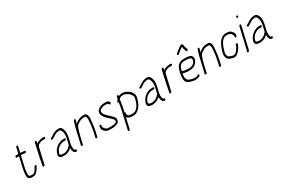

<svg xmlns="http://www.w3.org/2000/svg" viewBox="114 -2061 5314 3622"><g transform="rotate(-30 2771.0 -250.0)"><path d="M252.8 -588 222.3 -456H158.3C155.6 -456 153.1 -449.3 150.7 -436C146.8 -422 146.1 -415 148.8 -415H212.8L155.6 -167C151 -147.4 150 -127.4 147.4 -110L143.9 -86C143.1 -70.7 140.1 -56.1 140.7 -42C142.6 -14 141.8 8.9 158 26C172.2 42.4 189.1 52 222 52H256C314 52 349.4 4.9 376.3 -36C387.2 -52.5 394.2 -71.4 405.9 -86C414.7 -97.1 410.7 -108.7 403.6 -113C383.3 -125.3 364.6 -94.4 356.5 -80L348.8 -64C346.2 -58.7 343.5 -54.3 340.8 -51C331.8 -35 319.1 -15.1 304.2 -5C292.4 3.2 282.6 11 265.5 11H232.5C210.2 11 201.4 7 192.2 -5C184.5 -12.9 184.4 -16.2 184.2 -31C182.7 -45 181.2 -54.8 182.9 -69L186 -91C189.6 -116.5 190.4 -140.3 196.6 -167L253.8 -415H287.8C291.8 -415 297.4 -414.7 304.6 -414C318.9 -414 325.8 -405.9 339 -407H346C373.7 -410.4 379.6 -448 352.4 -448H345.4C344.6 -447.3 343.7 -447.7 342.7 -449C333 -453.9 312.7 -456 297.3 -456H263.3L293.8 -588C296.3 -598.8 288.8 -608 277.9 -608C266.9 -608 255.2 -598.8 252.8 -588Z M600.7 -488 572.3 -365C566.3 -339.1 561.6 -310 555.3 -283L536.6 -202C529.6 -171.3 525.6 -136.9 518.9 -108C515.7 -93.9 511.3 -61.9 508.8 -51C507.1 -44 503.8 -25 502.2 -18C501.7 -16 505 -15 512 -15C520.4 -15 542.9 -17.1 544.5 -24L627.4 -383C634.5 -397.7 642.8 -411.7 654.2 -421C679.3 -438.5 719.4 -454 755.8 -454H790.8C801.6 -454 814 -463.5 816.5 -474.5C819.1 -485.5 811.1 -495 800.3 -495H766.3C756.3 -495 746.7 -494 737.6 -492C699.7 -485.4 660.4 -471.1 633.1 -451L641.7 -488C644.4 -499.7 637.5 -509 626 -509C614.5 -509 603.4 -499.7 600.7 -488Z M1124 -277H1097C1067 -277 1040.9 -272.9 1018.7 -263C1001.2 -253.4 977.4 -245.6 960.8 -233L934.9 -212C901.1 -182.5 880.6 -155.9 862.2 -105C832.5 -30.2 871.6 -1.4 936.3 3H964.3C975 3 985.5 2 996 0C1047.2 -9.8 1088.9 -33.4 1123.5 -67L1123.8 -51C1123.7 -38.6 1125.2 -27.2 1127.9 -17C1136 13.1 1144.8 45.5 1184.5 50H1191.5C1196.6 50.7 1201.9 49 1207.1 45C1223.1 32.8 1220.3 11.1 1203.9 9H1196.9C1179.7 9 1177 -12.3 1172.3 -23C1165.2 -42.4 1164.2 -69.4 1167.6 -98L1170.2 -118C1170.8 -123.3 1171.9 -129.3 1173.4 -136L1195.8 -233C1212.1 -303.6 1219.3 -368.8 1201.3 -413L1194 -433C1189.4 -447.7 1181.1 -462.9 1171 -472C1160.7 -485.4 1144 -495 1118.3 -495C1087.7 -495 1061.8 -490.7 1037.3 -482C1010.7 -470.1 993.6 -462.5 970 -446C949.6 -432.2 933.5 -421.9 911.9 -411C884.2 -398.6 896.6 -361.9 922.6 -375C947.6 -386.2 965.5 -398.1 988.6 -414C1022.7 -437 1056.9 -454 1108.8 -454C1114.8 -454 1118.4 -453.7 1119.6 -453C1145.6 -441.5 1150.9 -416.3 1161.5 -392C1168.1 -375.3 1166.9 -348.6 1169 -329C1169.3 -308.7 1166.1 -286.1 1160.3 -261C1158.6 -251 1156.8 -241.7 1154.8 -233L1129.4 -123C1121.8 -121.7 1115.9 -118 1111.9 -112L1104.3 -101C1101.2 -96.3 1096.5 -91.7 1090.1 -87C1068.6 -68 1048.2 -56.1 1020.6 -46L997.2 -40C989.6 -38.7 981.8 -38 973.8 -38H947.8C920 -40.6 892 -46.7 892.9 -73C896.2 -87.4 909.3 -120.5 915.2 -131C926.9 -155.3 939.9 -166.9 957.5 -184C965.5 -190 973.7 -196.3 981.9 -203C995.3 -212.8 1016.6 -219.7 1030.4 -227C1044.3 -234 1068.6 -236 1087.5 -236H1114.5C1125.3 -236 1137.7 -245.5 1140.2 -256.5C1142.8 -267.5 1134.8 -277 1124 -277Z M1441.4 -474 1438.9 -463C1431.5 -431.1 1420.3 -412.6 1411.8 -376C1407.8 -361.3 1404.2 -347.3 1401.1 -334L1322.6 6C1322.2 8 1328.7 8.3 1342.4 7C1356.1 8.3 1363.2 8 1363.6 6L1402.6 -163C1408.6 -189.1 1418 -223 1424.8 -246C1434.2 -272.6 1440.9 -302.4 1451.5 -327C1465.1 -366.8 1489 -380.3 1519.1 -399C1541.1 -412.7 1561.9 -428.2 1589.7 -432L1612.7 -436C1618.3 -437.3 1623.5 -438 1628.1 -438C1634.6 -437.3 1640.6 -437 1645.9 -437H1659.9C1677.3 -437 1678.4 -425 1684.3 -413C1689.9 -400.3 1688.5 -395.5 1691 -381C1693.8 -366.5 1691.1 -342.5 1689 -325C1684.6 -274.9 1682.8 -224.4 1670.5 -171C1669.8 -165 1668.7 -159 1667.3 -153C1666.6 -147 1665.6 -141 1664.2 -135C1661.5 -123.4 1659.9 -107.8 1657.2 -96L1634.3 3C1631.8 13.8 1639.2 23 1650.2 23C1661.2 23 1672.8 13.8 1675.3 3L1698.2 -96C1700.9 -107.9 1702.5 -123.5 1705.2 -135C1706.7 -141.7 1707.9 -148.3 1708.8 -155C1711.8 -168 1713.9 -180.6 1715.6 -193L1718.6 -215C1721.5 -235.4 1722.9 -253.1 1724.5 -273C1727.9 -314.2 1738.4 -360.9 1732.4 -396C1730.1 -412.4 1731.1 -420.6 1723.7 -436C1714 -456.9 1703 -478 1669.4 -478H1655.4C1650 -478 1644.1 -478.3 1637.6 -479C1624.5 -479 1607.5 -474.4 1594.2 -473C1568.4 -469.2 1546.9 -459.9 1526.2 -447L1502.7 -432C1486.3 -421.5 1474.1 -414.4 1460 -403L1461 -407C1467.8 -428.2 1474.6 -440.2 1479.9 -463L1482.4 -474C1485.1 -485.7 1478.3 -495 1466.8 -495C1455.3 -495 1444.1 -485.7 1441.4 -474Z M2032.6 6C2041.4 5.3 2049.7 4 2057.5 2C2095.2 -8.6 2142.8 -16.1 2156.2 -57C2172.2 -101.1 2160.1 -129.9 2143.9 -151C2130.3 -164.3 2118 -178.5 2105.3 -192C2088.4 -211 2063.7 -227.7 2045 -247C2023.8 -269.6 1999.7 -291 1984.6 -319C1975.8 -336.8 1962.1 -371.5 1984.1 -399C2003.3 -418.6 2022.9 -422.7 2048.2 -434C2061.9 -438.2 2083.9 -440 2100.6 -440H2120.6C2126.6 -440 2132.4 -439.3 2138.1 -438C2147.3 -436.8 2160.8 -435.3 2166.3 -430C2175.5 -421 2173.8 -393 2199 -405C2215.5 -412.8 2215.2 -428.6 2211.8 -441C2204 -469.9 2172.5 -480 2129.8 -480H2109.8C2097.3 -480 2077.3 -479.2 2065.4 -478C2050.5 -475.4 2037 -469.2 2023.4 -465C1977.9 -449.8 1928.8 -413.2 1930 -355C1932.8 -303.8 1958.7 -268.9 1989.2 -239C2004.1 -223.1 2017.7 -207.5 2034.8 -194C2054.2 -177.4 2067.7 -163.9 2084.9 -147C2094.9 -134 2110 -124.6 2116.6 -108.5C2119.3 -101.8 2129.4 -66.9 2112.2 -57C2087.6 -41.3 2052.5 -34 2017.4 -34H1943.9C1937.9 -34 1931.9 -34.3 1926.1 -35C1913.1 -36.9 1892.4 -50.7 1883.9 -56C1871.1 -65 1865 -78 1855.8 -90C1850.8 -97.5 1844.2 -109.3 1846.7 -120L1848.9 -138C1850.7 -153.3 1848 -166 1830.4 -164C1805.7 -161.2 1809.5 -136.3 1805 -117C1801.7 -95.7 1809.9 -77 1818.5 -63C1829.2 -47.3 1838.7 -32.3 1854.9 -21C1873.4 -6.4 1899.6 7 1934.4 7H1988.4C2002 7 2018.7 6 2032.6 6Z M2371.7 -462 2360.6 -414C2352.9 -406.7 2346.5 -399.3 2341.5 -392L2334.4 -383C2322.3 -366.4 2333.2 -350.8 2349.5 -353C2345.8 -337 2345.2 -320.3 2341.7 -302C2333.1 -256.5 2326.7 -211.1 2316.1 -165C2312.2 -151 2308.7 -137.3 2305.6 -124L2233.4 189C2230.7 200.7 2237.5 210 2249 210C2260.5 210 2271.7 200.7 2274.4 189L2329.3 -49C2339.2 -26.3 2360.3 -7.3 2392.9 -4L2408.5 -2C2419.6 0.6 2443.1 1 2457.8 1C2466.4 1 2475.2 0.7 2484 0L2508.9 -4C2534.8 -10.5 2556 -22.7 2574 -39C2615.2 -72.5 2648.8 -120.7 2668.8 -181L2676.2 -200L2682.8 -220C2685 -226.7 2686.9 -233.3 2688.4 -240L2695.3 -270C2702.3 -300.1 2698 -324.2 2690.1 -342.5C2673.8 -379.8 2644.3 -420.3 2604.1 -438C2574.6 -454.7 2548.4 -474 2498.4 -474H2478.4C2449.9 -474 2430.9 -466.8 2410.8 -454L2412.7 -462C2415.2 -472.8 2408 -483 2397 -483C2386 -483 2374.2 -472.8 2371.7 -462ZM2349.6 -137C2351.6 -145.7 2354 -154.7 2356.9 -164C2367.9 -211.9 2374.1 -256.3 2383.3 -304.5C2388.7 -333 2389.7 -358.4 2396.1 -386C2396.7 -391.3 2397.4 -396 2398.3 -400L2410.7 -410C2428.6 -423.4 2442 -433 2469 -433H2508C2529.6 -430.2 2544.5 -420.2 2560.9 -411L2578.6 -401C2591.6 -395.7 2596.3 -390.2 2608 -381C2620.2 -368.6 2631.8 -353.3 2641 -338C2652.2 -319.4 2661.6 -301.4 2654.3 -270L2647.4 -240C2644.7 -228.2 2640 -215.7 2636.3 -205L2629.9 -186C2623.7 -167.8 2615.4 -148.7 2605.8 -133.5C2593.7 -114.2 2586.3 -100.9 2569.6 -85C2540.9 -56.3 2517.2 -40 2467.2 -40C2439.4 -40 2416.7 -43.2 2394.9 -47C2364.9 -55 2356 -95.3 2364.9 -134C2365.2 -135.3 2360.1 -136.3 2349.6 -137Z M3050 -277H3023C2993 -277 2966.9 -272.9 2944.7 -263C2927.2 -253.4 2903.4 -245.6 2886.8 -233L2860.9 -212C2827.1 -182.5 2806.6 -155.9 2788.2 -105C2758.5 -30.2 2797.6 -1.4 2862.3 3H2890.3C2901 3 2911.5 2 2922 0C2973.2 -9.8 3014.9 -33.4 3049.5 -67L3049.8 -51C3049.7 -38.6 3051.2 -27.2 3053.9 -17C3062 13.1 3070.8 45.5 3110.5 50H3117.5C3122.6 50.7 3127.9 49 3133.1 45C3149.1 32.8 3146.3 11.1 3129.9 9H3122.9C3105.7 9 3103 -12.3 3098.3 -23C3091.2 -42.4 3090.2 -69.4 3093.6 -98L3096.2 -118C3096.8 -123.3 3097.9 -129.3 3099.4 -136L3121.8 -233C3138.1 -303.6 3145.3 -368.8 3127.3 -413L3120 -433C3115.4 -447.7 3107.1 -462.9 3097 -472C3086.7 -485.4 3070 -495 3044.3 -495C3013.7 -495 2987.8 -490.7 2963.3 -482C2936.7 -470.1 2919.6 -462.5 2896 -446C2875.6 -432.2 2859.5 -421.9 2837.9 -411C2810.2 -398.6 2822.6 -361.9 2848.6 -375C2873.6 -386.2 2891.5 -398.1 2914.6 -414C2948.7 -437 2982.9 -454 3034.8 -454C3040.8 -454 3044.4 -453.7 3045.6 -453C3071.6 -441.5 3076.9 -416.3 3087.5 -392C3094.1 -375.3 3092.9 -348.6 3095 -329C3095.3 -308.7 3092.1 -286.1 3086.3 -261C3084.6 -251 3082.8 -241.7 3080.8 -233L3055.4 -123C3047.8 -121.7 3041.9 -118 3037.9 -112L3030.3 -101C3027.2 -96.3 3022.5 -91.7 3016.1 -87C2994.6 -68 2974.2 -56.1 2946.6 -46L2923.2 -40C2915.6 -38.7 2907.8 -38 2899.8 -38H2873.8C2846 -40.6 2818 -46.7 2818.9 -73C2822.2 -87.4 2835.3 -120.5 2841.2 -131C2852.9 -155.3 2865.9 -166.9 2883.5 -184C2891.5 -190 2899.7 -196.3 2907.9 -203C2921.3 -212.8 2942.6 -219.7 2956.4 -227C2970.3 -234 2994.6 -236 3013.5 -236H3040.5C3051.3 -236 3063.7 -245.5 3066.2 -256.5C3068.8 -267.5 3060.8 -277 3050 -277Z M3362.7 -488 3334.3 -365C3328.3 -339.1 3323.6 -310 3317.3 -283L3298.6 -202C3291.6 -171.3 3287.6 -136.9 3280.9 -108C3277.7 -93.9 3273.3 -61.9 3270.8 -51C3269.1 -44 3265.8 -25 3264.2 -18C3263.7 -16 3267 -15 3274 -15C3282.4 -15 3304.9 -17.1 3306.5 -24L3389.4 -383C3396.5 -397.7 3404.8 -411.7 3416.2 -421C3441.3 -438.5 3481.4 -454 3517.8 -454H3552.8C3563.6 -454 3576 -463.5 3578.5 -474.5C3581.1 -485.5 3573.1 -495 3562.3 -495H3528.3C3518.3 -495 3508.7 -494 3499.6 -492C3461.7 -485.4 3422.4 -471.1 3395.1 -451L3403.7 -488C3406.4 -499.7 3399.5 -509 3388 -509C3376.5 -509 3365.4 -499.7 3362.7 -488Z M3787.5 -574 3797.8 -584C3810.8 -595.5 3815.4 -602.1 3828.1 -611C3852.2 -630.6 3879.4 -647 3904 -667L3906.1 -659C3908.5 -624.8 3920.4 -593.9 3930.7 -566L3935.6 -557C3943.2 -534.7 3984.4 -558.2 3973.9 -580L3970 -589C3967.9 -594.3 3965.6 -600.3 3963.1 -607L3956.2 -629C3953.9 -636.3 3952 -644 3950.5 -652C3946 -676.6 3949 -710 3916.9 -710C3898.6 -708.9 3870.6 -687.6 3855.5 -678C3845.9 -670.2 3817 -648.2 3807 -641C3791.9 -629.9 3787.1 -623.6 3773.1 -611L3763 -602C3740.3 -581.2 3764.5 -555.3 3787.5 -574ZM3674.6 -271 3674.8 -272C3689 -356.3 3723.5 -412 3804.1 -412C3816.3 -412.7 3829.3 -412.7 3843.1 -412C3904.5 -412 3973.3 -403.9 3959.2 -343C3950.9 -318.7 3942.2 -301.1 3927.8 -285C3920.6 -277.6 3911.3 -273.2 3902.6 -267C3882 -253 3847.4 -248.4 3817.8 -246C3799 -246 3779.3 -248.8 3763.2 -250C3743.1 -251.5 3727.7 -255.5 3708.6 -258C3690.5 -259.7 3688.3 -267.4 3674.6 -271ZM3665.2 -226 3665.9 -225C3672.5 -221.7 3681.6 -219 3693.1 -217C3712.5 -214.3 3730.6 -210.3 3750.2 -209C3769.2 -207.7 3788.1 -204.6 3809.6 -206C3839.1 -206 3873.2 -213.2 3897.2 -222C3912.6 -227.8 3924.6 -237.9 3937.8 -246C3966.2 -266.7 3986.4 -299.3 3999.5 -340C4004.2 -360.5 4004.3 -374.1 3999.9 -389.5C3985.8 -438.5 3928.5 -453 3853.6 -453C3792.3 -455.7 3746.3 -447.1 3708 -420C3669.9 -389.1 3644.3 -332.6 3633.3 -270L3632.9 -268C3631.1 -266 3630 -264.3 3629.7 -263C3626.2 -256.3 3625.8 -250.3 3628.6 -245L3626.5 -236C3604.1 -139.1 3614.5 -57.9 3677.9 -30C3709.9 -14.8 3746.5 -5.4 3789.8 1L3815.3 3C3850.7 3 3880.1 -3.2 3904.9 -17L3915.3 -23C3940.3 -38.3 3926.2 -73 3900.2 -57L3889.8 -51C3873.5 -41.6 3851 -38 3827.8 -38L3802.2 -40C3763.3 -43.3 3731.3 -54.2 3703.5 -67C3657.5 -90.3 3648.1 -152.1 3665.2 -226Z M4137.4 -474 4134.9 -463C4127.5 -431.1 4116.3 -412.6 4107.8 -376C4103.8 -361.3 4100.2 -347.3 4097.1 -334L4018.6 6C4018.2 8 4024.7 8.3 4038.4 7C4052.1 8.3 4059.2 8 4059.6 6L4098.6 -163C4104.6 -189.1 4114 -223 4120.8 -246C4130.2 -272.6 4136.9 -302.4 4147.5 -327C4161.1 -366.8 4185 -380.3 4215.1 -399C4237.1 -412.7 4257.9 -428.2 4285.7 -432L4308.7 -436C4314.3 -437.3 4319.5 -438 4324.1 -438C4330.6 -437.3 4336.6 -437 4341.9 -437H4355.9C4373.3 -437 4374.4 -425 4380.3 -413C4385.9 -400.3 4384.5 -395.5 4387 -381C4389.8 -366.5 4387.1 -342.5 4385 -325C4380.6 -274.9 4378.8 -224.4 4366.5 -171C4365.8 -165 4364.7 -159 4363.3 -153C4362.6 -147 4361.6 -141 4360.2 -135C4357.5 -123.4 4355.9 -107.8 4353.2 -96L4330.3 3C4327.8 13.8 4335.2 23 4346.2 23C4357.2 23 4368.8 13.8 4371.3 3L4394.2 -96C4396.9 -107.9 4398.5 -123.5 4401.2 -135C4402.7 -141.7 4403.9 -148.3 4404.8 -155C4407.8 -168 4409.9 -180.6 4411.6 -193L4414.6 -215C4417.5 -235.4 4418.9 -253.1 4420.5 -273C4423.9 -314.2 4434.4 -360.9 4428.4 -396C4426.1 -412.4 4427.1 -420.6 4419.7 -436C4410 -456.9 4399 -478 4365.4 -478H4351.4C4346 -478 4340.1 -478.3 4333.6 -479C4320.5 -479 4303.5 -474.4 4290.2 -473C4264.4 -469.2 4242.9 -459.9 4222.2 -447L4198.7 -432C4182.3 -421.5 4170.1 -414.4 4156 -403L4157 -407C4163.8 -428.2 4170.6 -440.2 4175.9 -463L4178.4 -474C4181.1 -485.7 4174.3 -495 4162.8 -495C4151.3 -495 4140.1 -485.7 4137.4 -474Z M4901.6 -332 4903 -338C4911.7 -375.4 4900.7 -392.5 4885.6 -414C4870.5 -435.5 4862.1 -445.9 4839 -459L4826.6 -466C4820 -469.3 4811.5 -471.3 4801 -472C4785.8 -474.4 4771.6 -476 4754.9 -476C4681.9 -476 4632.2 -435.7 4596.9 -385C4558.2 -326.4 4528.6 -249.5 4509.6 -167C4507.1 -156.3 4506.2 -145.3 4506.9 -134C4507.5 -103.5 4514.3 -73.7 4528.7 -55C4548.9 -24.3 4596.3 -11.5 4641.2 -1L4658.8 1H4677.8C4685.3 0.3 4692.6 -1.3 4699.9 -4C4739.2 -18.4 4769.1 -52.2 4793.9 -86L4805.8 -103C4810.5 -109 4814.6 -115 4817.9 -121L4825.2 -135C4831.6 -145.7 4839.8 -163.5 4843.1 -178L4846.6 -189C4852.4 -213.9 4812.3 -218 4806.1 -191L4802.6 -180C4797.5 -158.1 4785.5 -137.5 4774.2 -122L4761.2 -105C4742.6 -77.3 4717.7 -46.6 4683.2 -40H4671.2C4667.4 -40.7 4662.5 -41.3 4656.7 -42C4622.1 -46.5 4597.4 -59.7 4573.9 -73C4555.8 -91.6 4541.4 -127.2 4550.8 -168C4558 -199.2 4568.7 -227.3 4577.3 -257L4588.3 -287C4605.1 -326 4622.2 -361.5 4647.8 -389C4673 -415.3 4699.6 -435 4744.4 -435C4751.1 -435 4757.7 -434.7 4764.2 -434C4774.1 -433.1 4793.3 -432.8 4800 -429L4812.4 -422C4831.7 -412.8 4836.3 -404.4 4849.1 -386C4859.3 -371.3 4867.4 -361.1 4862 -338L4860.6 -332C4858.2 -321.2 4865.6 -312 4876.5 -312C4887.5 -312 4899.1 -321.2 4901.6 -332Z M5039.7 -462 4931.6 6C4930.4 11.4 4927.2 17.5 4924.9 22C4917.5 34.3 4925 44.8 4933 47.5C4954.3 54.7 4968.3 24.9 4972.6 6L5080.7 -462C5083.2 -472.8 5076 -483 5065 -483C5054 -483 5042.2 -472.8 5039.7 -462ZM5072.4 -638.5C5069.6 -626.5 5078.4 -615 5090.5 -615C5101.7 -615 5113.1 -624.3 5115.7 -635.5C5118.5 -647.5 5109.7 -659 5097.6 -659C5086.4 -659 5075 -649.7 5072.4 -638.5Z M5392 -277H5365C5335 -277 5308.9 -272.9 5286.7 -263C5269.2 -253.4 5245.4 -245.6 5228.8 -233L5202.9 -212C5169.1 -182.5 5148.6 -155.9 5130.2 -105C5100.5 -30.2 5139.6 -1.4 5204.3 3H5232.3C5243 3 5253.5 2 5264 0C5315.2 -9.8 5356.9 -33.4 5391.5 -67L5391.8 -51C5391.7 -38.6 5393.2 -27.2 5395.9 -17C5404 13.1 5412.8 45.5 5452.5 50H5459.5C5464.6 50.7 5469.9 49 5475.1 45C5491.1 32.8 5488.3 11.1 5471.9 9H5464.9C5447.7 9 5445 -12.3 5440.3 -23C5433.2 -42.4 5432.2 -69.4 5435.6 -98L5438.2 -118C5438.8 -123.3 5439.9 -129.3 5441.4 -136L5463.8 -233C5480.1 -303.6 5487.3 -368.8 5469.3 -413L5462 -433C5457.4 -447.7 5449.1 -462.9 5439 -472C5428.7 -485.4 5412 -495 5386.3 -495C5355.7 -495 5329.8 -490.7 5305.3 -482C5278.7 -470.1 5261.6 -462.5 5238 -446C5217.6 -432.2 5201.5 -421.9 5179.9 -411C5152.2 -398.6 5164.6 -361.9 5190.6 -375C5215.6 -386.2 5233.5 -398.1 5256.6 -414C5290.7 -437 5324.9 -454 5376.8 -454C5382.8 -454 5386.4 -453.7 5387.6 -453C5413.6 -441.5 5418.9 -416.3 5429.5 -392C5436.1 -375.3 5434.9 -348.6 5437 -329C5437.3 -308.7 5434.1 -286.1 5428.3 -261C5426.6 -251 5424.8 -241.7 5422.8 -233L5397.4 -123C5389.8 -121.7 5383.9 -118 5379.9 -112L5372.3 -101C5369.2 -96.3 5364.5 -91.7 5358.1 -87C5336.6 -68 5316.2 -56.1 5288.6 -46L5265.2 -40C5257.6 -38.7 5249.8 -38 5241.8 -38H5215.8C5188 -40.6 5160 -46.7 5160.9 -73C5164.2 -87.4 5177.3 -120.5 5183.2 -131C5194.9 -155.3 5207.9 -166.9 5225.5 -184C5233.5 -190 5241.7 -196.3 5249.9 -203C5263.3 -212.8 5284.6 -219.7 5298.4 -227C5312.3 -234 5336.6 -236 5355.5 -236H5382.5C5393.3 -236 5405.7 -245.5 5408.2 -256.5C5410.8 -267.5 5402.8 -277 5392 -277Z"/></g></svg>

Font: HoneyBee
Style: SeLitIt
Weight: 300
Foundry: Cannot Into Space Fonts
Version: Version 0.89